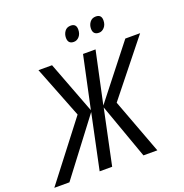

<svg xmlns="http://www.w3.org/2000/svg" viewBox="-214 -1043 1133 1182"><g transform="rotate(-20 352.0 -452.0)"><path d="M-59 0 230 -375 97 -714H186L316 -372L389 -714H471L398 -373L666 -714H763L481 -361L616 0H525L396 -361L320 0H238L314 -361L40 0ZM527 -803Q547 -803 562.5 -820.5Q578 -838 578 -866Q578 -904 541 -904Q516 -904 502 -885.5Q488 -867 488 -843Q488 -803 527 -803ZM362 -803Q383 -803 398 -820.5Q413 -838 413 -866Q413 -904 377 -904Q351 -904 337.5 -885.5Q324 -867 324 -843Q324 -803 362 -803Z"/></g></svg>

Font: Noto Sans UI SemiCondensed
Style: Italic
Weight: 400
Width: 4
Italic angle: -12°
Designer: Monotype Design Team
Foundry: Monotype Imaging Inc.
Version: Version 1.901